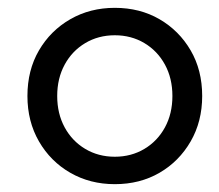

<svg xmlns="http://www.w3.org/2000/svg" viewBox="-20 -475 559 490"><path d="M50 -230Q50 -165 79.5 -114Q109 -63 159.5 -34Q210 -5 273 -5Q337 -5 387 -34Q437 -63 466.5 -114Q496 -165 496 -230Q496 -296 466.5 -346.5Q437 -397 387 -426Q337 -455 273 -455Q210 -455 159.5 -426Q109 -397 79.5 -346.5Q50 -296 50 -230ZM126 -230Q126 -275 145 -310Q164 -345 197.5 -365Q231 -385 273 -385Q315 -385 348.5 -365Q382 -345 401 -310Q420 -275 420 -230Q420 -185 401 -150Q382 -115 348.5 -95Q315 -75 273 -75Q231 -75 197.5 -95Q164 -115 145 -150Q126 -185 126 -230Z"/></svg>

Font: SpinnyJost Regular
Style: Regular
Weight: 400
Version: Version 3.710